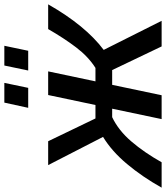

<svg xmlns="http://www.w3.org/2000/svg" viewBox="3 -805 765 885"><g transform="rotate(-90 385.5 -362.5)"><path d="M-37 0Q13 -89 72 -159.5Q131 -230 197 -270L67 -523H177L282 -305H344L390 -523H499L453 -305H515Q567 -338 609.5 -394Q652 -450 694 -523H808Q710 -351 598 -267L732 0H614L505 -228H437L389 0H279L327 -228H288Q227 -199 176 -139.5Q125 -80 80 0ZM331 -615 355 -725H446L423 -615ZM503 -615 526 -725H617L594 -615Z"/></g></svg>

Font: Raleway SemiBold
Style: Italic
Weight: 600
Italic angle: -12°
Designer: Matt McInerney, Pablo Impallari, Rodrigo Fuenzalida
Foundry: Matt McInerney, Pablo Impallari, Rodrigo Fuenzalida
Version: Version 4.026